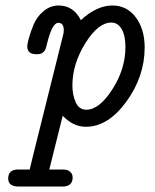

<svg xmlns="http://www.w3.org/2000/svg" viewBox="-20 -456 565 698"><path d="M9.8 192.9Q9.8 159.7 46.9 160.2H87.9L100.1 109.9L209 -327.1Q211.9 -335.9 211.9 -346.2Q211.9 -373 191.9 -373Q169.9 -373 151.9 -300.8Q150.9 -298.8 149.9 -293Q148.9 -287.1 147.9 -284.7Q147 -282.2 145 -277.1Q143.1 -272 140.6 -269.5Q138.2 -267.1 134.5 -264.2Q130.9 -261.2 125.5 -260Q120.1 -258.8 112.8 -258.8Q78.6 -258.8 79.1 -288.1Q79.1 -295.9 85 -317.4Q90.8 -338.9 102.3 -366.9Q113.8 -395 138.4 -415.5Q163.1 -436 192.9 -436Q247.1 -436 273.9 -382.8Q332 -436 388.2 -436Q441.4 -436 473.6 -393.1Q505.9 -350.1 505.9 -283.2Q505.9 -178.2 439.5 -86.7Q373 4.9 292 4.9Q246.1 4.9 208 -35.2L159.2 160.2H203.1Q221.2 160.2 229 164.1Q244.1 172.9 244.1 189Q244.1 222.2 207 222.2H46.9Q9.8 221.7 9.8 192.9ZM243.2 -145Q243.2 -111.8 255.1 -84.5Q267.1 -57.1 293.9 -57.1Q340.8 -57.1 388.4 -131.1Q436 -205.1 436 -285.2Q436 -327.1 422.1 -350.6Q408.2 -374 384.8 -374Q336.9 -374 290 -298.6Q243.2 -223.1 243.2 -145Z"/></svg>

Font: CMU Typewriter Text
Style: Italic
Weight: 500
Italic angle: -14.04°
Version: Version 0.7.0